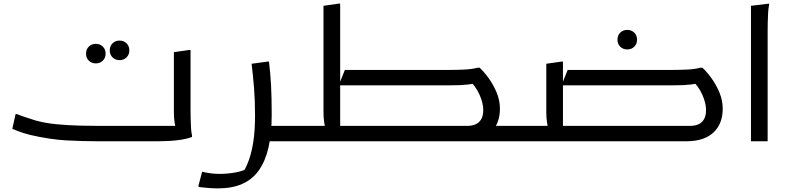

<svg xmlns="http://www.w3.org/2000/svg" viewBox="-20 -780 4354 1060"><path d="M66 -150H74Q85 -145 105 -138Q125 -131 145 -125Q165 -119 176 -115Q229 -100 293.5 -94Q358 -88 419.5 -86.5Q481 -85 524 -85H986L952 -64Q948 -78 944 -103.5Q940 -129 940 -160V-492L1024 -504H1032V-172Q1032 -152 1032.5 -126Q1033 -100 1034.5 -75Q1036 -50 1040 -32V-24Q1010 -12 960.5 -6Q911 0 848 0H524Q434 0 345 -5Q256 -10 147 -35Q128 -40 110 -45.5Q92 -51 76.5 -57Q61 -63 48 -69ZM640 -448Q617 -448 601.5 -463Q586 -478 586 -502Q586 -526 601.5 -541Q617 -556 640 -556Q663 -556 678.5 -541Q694 -526 694 -502Q694 -478 678.5 -463Q663 -448 640 -448ZM509 -430Q486 -430 470.5 -445Q455 -460 455 -484Q455 -508 470.5 -523Q486 -538 509 -538Q532 -538 547.5 -523Q563 -508 563 -484Q563 -460 547.5 -445Q532 -430 509 -430Z M1454 0V-85H1632V-20L1612 0ZM1096 168Q1115 173 1139.5 176.5Q1164 180 1192 180Q1233 180 1275 173Q1317 166 1353 148L1322 172Q1341 141 1355.5 99.5Q1370 58 1379 -1Q1388 -60 1388 -144Q1388 -225 1382.5 -294Q1377 -363 1369 -428L1457 -440H1465Q1473 -376 1476.5 -308Q1480 -240 1480 -148Q1480 -43 1462.5 33.5Q1445 110 1409 160.5Q1373 211 1317 235.5Q1261 260 1184 260Q1158 260 1133 258Q1108 256 1092 254Q1076 252 1076 252V244Z M2463 0V-85H2869V-20L2849 0ZM1822 -85H2559Q2584 -85 2604 -93Q2624 -101 2636 -120.5Q2648 -140 2648 -173Q2648 -211 2627 -258Q2606 -305 2566 -342L2615 -322Q2585 -316 2564.5 -313.5Q2544 -311 2522 -310Q2500 -309 2464 -309H1850L1884 -394H2464Q2503 -394 2544.5 -396Q2586 -398 2616 -406H2628Q2653 -383 2678.5 -347.5Q2704 -312 2722 -269Q2740 -226 2740 -179Q2740 -140 2728 -107.5Q2716 -75 2691 -50.5Q2666 -26 2628 -13Q2590 0 2538 0H1822ZM1612 0V-65L1632 -85H1812L1778 -64Q1774 -78 1770 -103.5Q1766 -129 1766 -160V-748L1850 -760H1858V-42L1820 -85H2006V-20L1986 0Z M3052 -85H3789Q3814 -85 3834 -93Q3854 -101 3866 -120.5Q3878 -140 3878 -173Q3878 -211 3857 -258Q3836 -305 3796 -342L3845 -322Q3815 -316 3794.5 -313.5Q3774 -311 3752 -310Q3730 -309 3694 -309H3080L3114 -394H3694Q3733 -394 3774.5 -396Q3816 -398 3846 -406H3858Q3883 -383 3908.5 -347.5Q3934 -312 3952 -269Q3970 -226 3970 -179Q3970 -140 3958 -107.5Q3946 -75 3921 -50.5Q3896 -26 3858 -13Q3820 0 3768 0H3052ZM2869 -85H3042L3008 -64Q3004 -78 3000 -103.5Q2996 -129 2996 -160V-428L3080 -440H3088V-42L3050 -85H3236V-20L3216 0H2849V-65ZM3443 -507Q3420 -507 3404.5 -522Q3389 -537 3389 -561Q3389 -585 3404.5 -600Q3420 -615 3443 -615Q3466 -615 3481.5 -600Q3497 -585 3497 -561Q3497 -537 3481.5 -522Q3466 -507 3443 -507Z M4126 -748 4226 -760V-752Q4222 -734 4220.5 -707Q4219 -680 4218.5 -652Q4218 -624 4218 -604V0H4126Z"/></svg>

Font: Kufam
Style: Italic
Weight: 400
Italic angle: -11°
Designer: Artur Schmal
Foundry: Original Type
Version: Version 1.301; ttfautohint (v1.8.3)